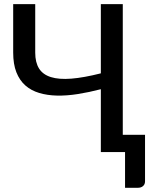

<svg xmlns="http://www.w3.org/2000/svg" viewBox="-20 -738 750 932"><path d="M684 -83.5V142.5Q684 156.5 674.5 165Q665 173.5 650 173.5H587V0H469.5V-305Q412 -290 358 -281.5Q304 -273 256.8 -274Q209.5 -275 170.2 -286.8Q131 -298.5 103 -323.2Q75 -348 59.5 -387.2Q44 -426.5 44 -483V-718H151V-482.5Q151 -435 169.5 -405.5Q188 -376 227 -363.8Q266 -351.5 326.2 -356.2Q386.5 -361 469.5 -382V-718H576V-83.5Z"/></svg>

Font: Lato 2
Style: Regular
Weight: 500
Designer: Lukasz Dziedzic with Adam Twardoch and Botio Nikoltchev
Foundry: tyPoland Lukasz Dziedzic
Version: Version 2.015; 2015-08-06; http://www.latofonts.com/